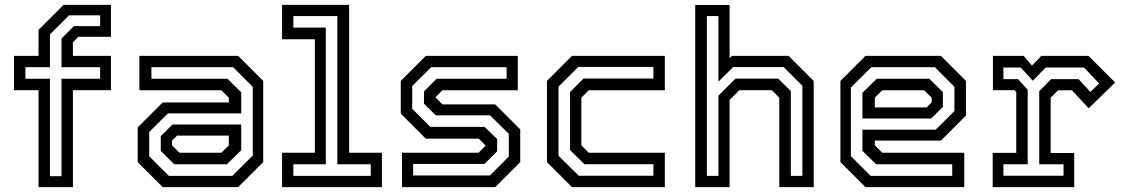

<svg xmlns="http://www.w3.org/2000/svg" viewBox="-20 -770 4624 790"><path d="M138.5 0V-399H37.5V-540H138.5V-647L241.5 -750H436.5V-618.5H302L280 -596V-540H436.5V-399H280V0ZM185.5 -45H233V-446H392V-493.5H233V-611.5L284 -662.5H392V-707H264L185.5 -628.5V-493.5H84.5V-446H185.5Z M649.5 0 546.5 -103V-245.5L649.5 -348.5H921.5V-368L891 -398.5H553.5V-540H960L1063 -437V-103L960 0ZM697 -94 641.5 -149V-209.5L689.5 -257.5H972.5V-152L913.5 -94ZM674.5 -46.5H936L1020 -130V-412.5L939 -493.5H603V-446H916L972.5 -390.5V-303.5H671L594 -227V-127ZM718.5 -141.5H891L921.5 -172V-212H708.5L687.5 -191V-172Z M1140.5 0V-141.5H1275.5V-608.5H1140.5V-750H1416.5V-141.5H1551.5V0ZM1187 -46.5H1505.5V-94H1368V-704H1187V-656.5H1320.5V-94H1187Z M1634 0V-141.5H1949L1979.5 -172V-169.5L1950 -199.5H1732L1629 -302.5V-437L1732 -540H2110.5V-398.5H1800.5L1770 -368V-371L1800.5 -340.5H2017.5L2120.5 -237.5V-103L2017.5 0ZM1680 -48H1996L2073.5 -126V-219.5L1996 -295.5H1773L1724.5 -343.5V-394L1776.5 -446H2064.5V-493.5H1754L1676 -416V-322.5L1750.5 -248H1973.5L2025.5 -198V-147.5L1973.5 -95.5H1680Z M2333.5 0 2230.5 -103V-437L2333.5 -540H2715.5V-398.5H2402.5L2372 -368V-172L2402.5 -141.5H2715.5V0ZM2361.5 -47H2668.5V-94.5H2384.5L2325.5 -152.5V-391.5L2381.5 -447H2668.5V-494.5H2359L2278 -413.5V-129Z M2840.5 0V-749.5H2982V-530.5L2991.5 -540H3225L3328 -437V0H3186.5V-368L3156 -399H3022L2982 -358.5V0ZM2888.5 -46.5H2936V-376.5L3006.5 -446.5H3182L3234 -395.5V-46.5H3281.5V-417L3204.5 -494H2996.5L2936 -434V-704H2888.5Z M3851.5 -540 3954.5 -437V-294.5L3851.5 -191.5H3579.5V-172L3610 -141.5H3947.5V0H3541L3438 -103V-437L3541 -540ZM3804 -446 3859.5 -391V-330.5L3811.5 -282.5H3528.5V-388L3587.5 -446ZM3826.5 -493.5H3565L3481 -410V-127.5L3562 -46.5H3898V-94H3585L3528.5 -149.5V-236.5H3830L3907 -313V-413ZM3782.5 -398.5H3610L3579.5 -368V-328H3792.5L3813.5 -349V-368Z M4064.5 0V-141H4161.5V-391.5L4154 -399H4065.5V-540H4192L4226 -500L4264.5 -540H4459L4568.5 -430.5L4459.5 -324.5L4390.5 -398.5H4333.5L4303 -368V-140.5H4400V0ZM4108.5 -47H4356V-94H4256V-395L4305 -444.5H4418L4466.5 -391.5L4502.5 -426.5L4440.5 -492H4282.5L4229.5 -438L4180 -492H4108.5V-444.5H4168.5L4208.5 -401V-94H4108.5Z"/></svg>

Font: Tourney Thin Medium
Style: Regular
Weight: 500
Version: Version 1.015